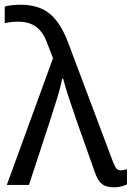

<svg xmlns="http://www.w3.org/2000/svg" viewBox="-20 -785 559 815"><path d="M462 10Q443 10 428 4.5Q413 -1 402.5 -14.5Q392 -28 383 -53L304 -276Q298 -294 290 -317.5Q282 -341 273.5 -366Q265 -391 258.5 -413Q252 -435 248 -451H244Q237 -415 222.5 -368Q208 -321 195 -281L103 0H9L205 -538L179 -605Q163 -649 133.5 -671Q104 -693 56 -693Q38 -693 24.5 -691Q11 -689 0 -687V-757Q9 -760 19.5 -761.5Q30 -763 42 -764Q54 -765 67 -765Q119 -765 156.5 -748Q194 -731 221.5 -695Q249 -659 270 -602L460 -97Q466 -83 470 -75.5Q474 -68 479.5 -65Q485 -62 492 -62Q500 -62 507 -64Q514 -66 519 -67V-2Q512 1 503 4Q494 7 484 8.5Q474 10 462 10Z"/></svg>

Font: Noto Sans Ambassadori
Style: Regular
Weight: 400
Designer: Monotype Design Team
Foundry: Monotype Imaging Inc.
Version: Version 2.013